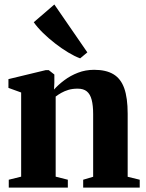

<svg xmlns="http://www.w3.org/2000/svg" viewBox="-20 -856 666 876"><path d="M76.5 -50V-434L18.5 -455V-495L188.5 -536H202.5L228 -516V-478.5L226.5 -447.5Q246 -469.5 273.8 -490.2Q301.5 -511 335.8 -524.2Q370 -537.5 409.5 -537.5Q463.5 -537.5 497.2 -517.5Q531 -497.5 546.8 -453.5Q562.5 -409.5 562.5 -337V-49.5L617.5 -36V0H359.5V-36L405 -49.5V-335.5Q405 -375 398.2 -400.8Q391.5 -426.5 376.2 -439Q361 -451.5 334.5 -451.5Q310.5 -451.5 292.2 -446Q274 -440.5 259.5 -432.2Q245 -424 234 -415.5V-50L289.5 -36V0H20V-36ZM345 -590Q320.5 -599 291 -616.8Q261.5 -634.5 231.5 -657.8Q201.5 -681 176 -706Q150.5 -731 134 -754.5L228 -835.5L378.5 -617L346 -590Z"/></svg>

Font: Merriweather 96pt ExtraBold
Style: Regular
Weight: 800
Version: Version 2.100